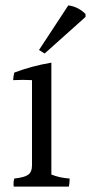

<svg xmlns="http://www.w3.org/2000/svg" viewBox="-20 -792 338 714"><path d="M99 -177V-494Q83 -495 65.5 -495Q48 -495 29 -494Q29 -504 33 -522Q99 -547 171 -559V-143Q199 -131 239 -128Q239 -110 236 -98H31Q29 -113 33 -128Q70 -132 84.5 -142Q99 -152 99 -177ZM125 -606 234 -772Q271 -767 298 -740V-729L146 -593Z"/></svg>

Font: Halant
Style: Regular
Weight: 400
Designer: Hitesh Malaviya (Devanagari), Satya Rajpurohit (Latin)
Foundry: Indian Type Foundry
Version: Version 1.101;PS 1.0;hotconv 1.0.78;makeotf.lib2.5.61930; tt